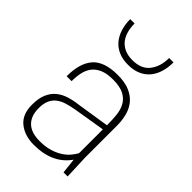

<svg xmlns="http://www.w3.org/2000/svg" viewBox="-235 -868 963 963"><g transform="rotate(45 247.0 -386.0)"><path d="M199 8Q134 8 92 -25.5Q50 -59 50 -128Q50 -174 63 -204Q76 -234 98.5 -252.5Q121 -271 151 -280.5Q181 -290 216 -294L389 -321Q389 -356 386 -389Q383 -422 369.5 -448Q356 -474 327.5 -489.5Q299 -505 248 -505Q205 -505 177.5 -493Q150 -481 134.5 -460.5Q119 -440 113 -412Q107 -384 107 -352H72Q72 -445 113 -491.5Q154 -538 249 -538Q301 -538 335 -523Q369 -508 389 -483Q409 -458 417.5 -425Q426 -392 426 -355V-130L431 0H402L393 -81Q331 8 199 8ZM206 -26Q247 -26 278 -35.5Q309 -45 331 -59.5Q353 -74 367 -91Q381 -108 389 -123V-292L220 -264Q191 -259 166.5 -251.5Q142 -244 124 -230.5Q106 -217 96 -195Q86 -173 86 -140Q86 -85 116 -55.5Q146 -26 206 -26ZM249 -610Q210 -610 181.5 -622.5Q153 -635 134 -657.5Q115 -680 105 -711.5Q95 -743 95 -780H126Q126 -752 132.5 -727Q139 -702 153.5 -683Q168 -664 191.5 -653Q215 -642 249 -642Q311 -642 341 -681Q371 -720 371 -780H402Q402 -743 392.5 -711.5Q383 -680 364 -657.5Q345 -635 316.5 -622.5Q288 -610 249 -610Z"/></g></svg>

Font: Tanohe Sans ExtraLight
Style: Regular
Weight: 250
Designer: Village Type and Design LLC & Cristiano Sobral
Foundry: Cooper Hewitt Smithsonian Design Museum
Version: Version 1.00;May 30, 2020;FontCreator 12.0.0.2522 64-bit; tt